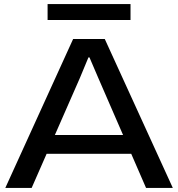

<svg xmlns="http://www.w3.org/2000/svg" viewBox="-20 -920 872 940"><path d="M6 0 338 -729H493L826 0H695L460 -541L418 -639H413L371 -538L135 0ZM198 -167 235 -259H597L632 -167ZM213 -822V-900H619V-822Z"/></svg>

Font: Mona Sans Expanded Medium
Style: Regular
Weight: 500
Width: 7
Designer: Deni Anggara
Foundry: GitHub
Version: Version 2.000